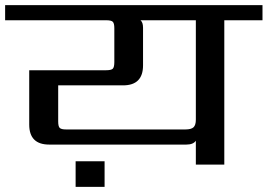

<svg xmlns="http://www.w3.org/2000/svg" viewBox="-40 -642 1044 749"><path d="M255 87V-13H368V87ZM724 -175V-563H508Q518 -555 518 -534V-387Q518 -309 440 -309H187V-168Q187 -149 193 -143Q199 -137 218 -137H683Q706 -137 715 -145.5Q724 -154 724 -175ZM984 -622V-563H835V0H724V-93Q714 -78 687 -78H152Q74 -78 74 -156V-368H374Q394 -368 400 -374Q406 -380 406 -400V-532Q406 -551 400 -557Q394 -563 374 -563H-20V-622Z"/></svg>

Font: Sarpanch Medium
Style: Regular
Weight: 500
Designer: Manushi Parikh (Devanagari and Latin), Jyotish Sonowal (Devanagari)
Foundry: Indian Type Foundry
Version: Version 2.004;PS 1.0;hotconv 1.0.78;makeotf.lib2.5.61930; tt